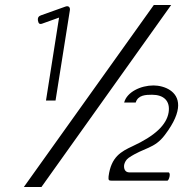

<svg xmlns="http://www.w3.org/2000/svg" viewBox="-20 -672 731 764"><path d="M148 -578 215 -602 163 -272H201L258 -631C260 -643 253 -650 241 -646L143 -611C135 -608 129 -603 131 -590C133 -579 137 -574 148 -578ZM145 72 661 -652H592L75 72ZM426 47H646C648 47 653 41 655 29C657 19 653 14 651 14H495C477 14 472 -1 474 -16C476 -26 482 -37 492 -44C554 -86 594 -79 636 -135C712 -235 694 -288 657 -313C638 -326 612 -332 591 -332C540 -332 485 -306 474 -264H520C529 -294 560 -295 585 -295C631 -295 658 -271 651 -225C643 -175 596 -131 507 -90C462 -69 422 -48 412 30C411 45 412 47 426 47Z"/></svg>

Font: Charger Pro
Style: LitExtObl
Weight: 300
Designer: Jasper
Foundry: Cannot Into Space Fonts
Version: Version 1.09